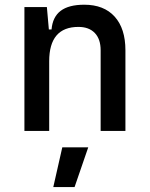

<svg xmlns="http://www.w3.org/2000/svg" viewBox="-20 -547 626 802"><path d="M400.4 0V-336.9Q400.4 -383.8 376 -409.2Q351.6 -434.6 307.6 -434.6Q185.5 -434.6 185.5 -291L155.3 -423.8H195.3Q199.7 -476.1 233.4 -501.7Q267.1 -527.3 332 -527.3Q414.1 -527.3 459 -477.5Q503.9 -427.7 503.9 -336.9V0ZM82 0V-517.6H175.8L185.5 -408.2V0ZM202.6 234.4 240.2 68.4H348.6L291.5 234.4Z"/></svg>

Font: Cascadia Mono PL
Style: Regular
Weight: 400
Monospace: yes
Designer: Aaron Bell
Foundry: Saja Typeworks
Version: Version 2102.003